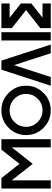

<svg xmlns="http://www.w3.org/2000/svg" viewBox="976 -1719 743 2735"><g transform="rotate(-90 1347.5 -351.5)"><path d="M146.5 -554.7V0H29.3V-703.1H178.2L380.9 -445.8L583.5 -703.1H732.4V0H615.2V-554.2L455.6 -351.6L380.9 -257.3L306.6 -351.6Z M1142.6 0Q997.1 0 894 -103Q791 -206.1 791 -351.6Q791 -497.1 894 -600.1Q997.1 -703.1 1142.6 -703.1Q1288.1 -703.1 1391.1 -600.1Q1494.1 -497.1 1494.1 -351.6Q1494.1 -206.1 1391.1 -103Q1288.1 0 1142.6 0ZM1142.6 -117.2Q1239.7 -117.2 1308.3 -185.8Q1377 -254.4 1377 -351.6Q1377 -448.7 1308.3 -517.3Q1239.7 -585.9 1142.6 -585.9Q1045.4 -585.9 976.8 -517.3Q908.2 -448.7 908.2 -351.6Q908.2 -254.4 976.8 -185.8Q1045.4 -117.2 1142.6 -117.2Z M1852.1 -703.1 2080.1 0H1956.5L1787.1 -522.5L1617.7 0H1494.1L1722.2 -703.1Z M2255.9 0H2138.7V-703.1H2255.9Z M2463.4 -117.2H2666V0H2314.5V-148.9L2571.8 -351.6L2314.5 -554.2V-703.1H2666V-585.9H2462.9L2666 -425.8V-276.9Z"/></g></svg>

Font: Gerhaus
Style: Regular
Weight: 400
Designer: GGBotNet
Foundry: GGBotNet
Version: 1.01